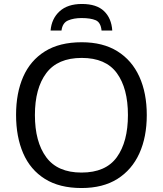

<svg xmlns="http://www.w3.org/2000/svg" viewBox="-20 -938 821 968"><path d="M720 -358Q720 -247 682.5 -164.5Q645 -82 572 -36Q499 10 391 10Q280 10 206.5 -36Q133 -82 97 -165Q61 -248 61 -359Q61 -469 97 -551Q133 -633 206.5 -679Q280 -725 392 -725Q499 -725 572 -679.5Q645 -634 682.5 -551.5Q720 -469 720 -358ZM156 -358Q156 -223 213 -145.5Q270 -68 391 -68Q513 -68 569 -145.5Q625 -223 625 -358Q625 -493 569 -569.5Q513 -646 392 -646Q271 -646 213.5 -569.5Q156 -493 156 -358ZM393 -918Q467 -918 504.5 -882Q542 -846 546 -784H492Q488 -825 462.5 -836Q437 -847 391 -847Q352 -847 323.5 -835Q295 -823 290 -784H235Q240 -844 280.5 -881Q321 -918 393 -918Z"/></svg>

Font: Noto Sans IKEA
Style: Regular
Weight: 400
Designer: Monotype Design Team
Foundry: Monotype Imaging Inc.
Version: Version 2.001